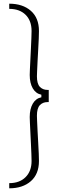

<svg xmlns="http://www.w3.org/2000/svg" viewBox="-20 -820 314 1040"><path d="M30 200Q103 200 147 161.5Q191 123 191 52Q191 39 190 12.5Q189 -14 187 -46.5Q185 -79 183.5 -110Q182 -141 181 -163.5Q180 -186 180 -193Q180 -234 196 -250.5Q212 -267 237 -267H244V-333H237Q212 -333 196 -349.5Q180 -366 180 -407Q180 -413 181 -435.5Q182 -458 183.5 -489Q185 -520 187 -552.5Q189 -585 190 -612Q191 -639 191 -652Q191 -723 147 -761.5Q103 -800 30 -800V-772Q86 -772 118.5 -740Q151 -708 151 -652Q151 -639 150 -613.5Q149 -588 147.5 -557Q146 -526 144.5 -496Q143 -466 142 -444Q141 -422 141 -414Q141 -370 157.5 -341.5Q174 -313 204 -307V-293Q174 -287 157.5 -258.5Q141 -230 141 -186Q141 -179 142 -156.5Q143 -134 144.5 -104Q146 -74 147.5 -43Q149 -12 150 13.5Q151 39 151 52Q151 107 118.5 139.5Q86 172 30 172Z"/></svg>

Font: Big Shoulders Text Thin
Style: Regular
Weight: 100
Designer: Patric King
Foundry: XO Type Co
Version: Version 1.000; ttfautohint (v1.8.2)